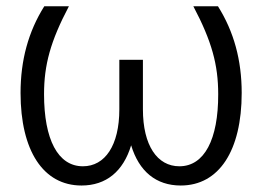

<svg xmlns="http://www.w3.org/2000/svg" viewBox="-20 -565 811 595"><path d="M117.2 -545.5C67.8 -467 43.7 -378.2 43.7 -277C43.7 -98 114 9.9 232.6 9.9C308.9 9.9 361.9 -33.7 386.4 -114.7C410.9 -33.7 463.8 9.9 540.1 9.9C658.7 9.9 729 -98 729 -277C729 -378.2 704.9 -467 655.5 -545.5H579.2C636.4 -437.1 656.2 -364 656.2 -273.1C656.6 -132.8 613.3 -49.7 535.9 -49.7C467.3 -49.7 422.9 -114.3 422.9 -226.2V-379.6H349.8V-226.2C349.8 -114.3 305.4 -49.7 236.9 -49.7C159.4 -49.7 116.5 -132.8 116.5 -273.1C116.5 -364 136.4 -437.1 193.5 -545.5Z"/></svg>

Font: Karasuma Gothic
Style: Light
Weight: 300
Designer: Rasmus Andersson / Ryoko Nishizuka
Foundry: rsms
Version: Version 1.00